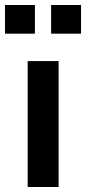

<svg xmlns="http://www.w3.org/2000/svg" viewBox="-43 -750 345 770"><path d="M68 0V-505H192V0ZM-23 -730H97V-615H-23ZM162 -730H282V-615H162Z"/></svg>

Font: PRinguin Sans
Style: Bold
Weight: 700
Designer: Vernon Adams
Foundry: Vernon Adams
Version: ""